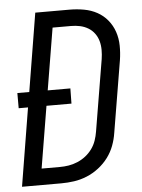

<svg xmlns="http://www.w3.org/2000/svg" viewBox="-53 -777 605 819"><g transform="rotate(-5 250.0 -367.5)"><path d="M8 0 63 -335H23V-400H74L129 -735H275Q307 -735 337.5 -729.5Q368 -724 393.5 -710Q419 -696 437.5 -673.5Q456 -651 465.5 -623Q475 -595 475.5 -564Q476 -533 471 -501L420 -195Q416 -168 406 -141Q396 -114 378.5 -90.5Q361 -67 337 -48.5Q313 -30 286 -19Q259 -8 231.5 -4Q204 0 177 0ZM98 -70H176Q195 -70 214 -73Q233 -76 252 -84Q271 -92 287 -104.5Q303 -117 315 -133.5Q327 -150 333.5 -169Q340 -188 343 -207L394 -513Q397 -532 397 -552Q397 -572 392 -590Q387 -608 376 -623Q365 -638 349 -647.5Q333 -657 314.5 -661Q296 -665 276 -665H197L153 -400H250L249 -335H142Z"/></g></svg>

Font: Iosevka Curly
Style: Italic
Weight: 400
Italic angle: -9°
Monospace: yes
Designer: Belleve Invis
Foundry: Belleve Invis
Version: Version 22.1.2; ttfautohint (v1.8.4)